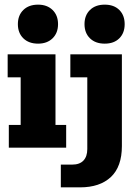

<svg xmlns="http://www.w3.org/2000/svg" viewBox="-20 -636 600 827"><path d="M18 0V-98H69V-303H13V-402H219V-98H265V0ZM144 -448Q104 -448 80.5 -471Q57 -494 57 -532Q57 -570 80.5 -593Q104 -616 144 -616Q183 -616 206.5 -593Q230 -570 230 -532Q230 -494 206.5 -471Q183 -448 144 -448ZM242 171V73H291Q323 73 339.5 55.5Q356 38 356 6V-303H283V-402H505V-7Q505 82 457.5 126.5Q410 171 325 171ZM431 -448Q391 -448 367.5 -471Q344 -494 344 -532Q344 -570 367.5 -593Q391 -616 431 -616Q471 -616 494 -593Q517 -570 517 -532Q517 -494 494 -471Q471 -448 431 -448Z"/></svg>

Font: Rokkitt SemiBold ExtraBold
Style: Regular
Weight: 800
Version: Version 3.103